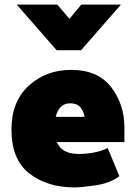

<svg xmlns="http://www.w3.org/2000/svg" viewBox="-20 -807 593 838"><path d="M53 -787H230L283 -725L335 -787H508L334 -588H227ZM30 -242Q30 -364 105.5 -433Q181 -502 291 -502Q407 -502 465 -427Q523 -352 523 -250V-187H228Q240 -159 264.5 -147Q289 -135 323 -135Q355 -135 388.5 -141Q422 -147 450 -161L501 -38Q459 -7 397 2Q335 11 305 11Q187 11 108.5 -49.5Q30 -110 30 -242ZM349 -297Q348 -313 334 -334.5Q320 -356 286 -356Q261 -356 245.5 -340.5Q230 -325 223 -297Z"/></svg>

Font: Palanquin Dark
Style: Bold
Weight: 700
Designer: Pria Ravichandran
Version: Version 1.000